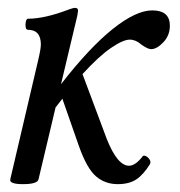

<svg xmlns="http://www.w3.org/2000/svg" viewBox="-20 -451 454 484"><path d="M38.1 13.2Q2.9 13.2 5.9 1L75.2 -294.9Q83 -327.1 83 -338.9Q83 -376 49.8 -376Q45.9 -376 44.7 -382.8Q43.5 -389.6 45.2 -396.7Q46.9 -403.8 50.8 -403.8Q92.3 -403.8 152.8 -426.8Q164.6 -431.2 168.9 -431.2Q176.8 -431.2 176.8 -423.8Q176.8 -422.9 174.8 -411.1L133.8 -238.8Q205.1 -330.6 263.9 -377.7Q322.8 -424.8 363.8 -424.8Q408.2 -424.8 408.2 -386.2Q408.2 -361.8 391.8 -344.5Q375.5 -327.1 360.8 -327.1Q352.5 -327.1 335.9 -338.9Q322.3 -351.1 307.1 -351.1Q290.5 -351.1 260 -330.3Q229.5 -309.6 188 -264.2L249 -101.1Q275.9 -33.2 305.2 -33.2Q321.3 -33.2 339.8 -57.1Q342.3 -60.1 347.9 -57.4Q353.5 -54.7 357.2 -48.6Q360.8 -42.5 357.9 -37.1Q341.3 -10.3 323.2 1.5Q305.2 13.2 276.9 13.2Q245.1 13.2 222.2 -6.3Q199.2 -25.9 179.2 -82L137.2 -202.1Q132.3 -196.3 120.1 -180.2L77.1 1Q74.2 13.2 38.1 13.2Z"/></svg>

Font: Junicode SmCond Medium
Style: Italic
Weight: 500
Width: 4
Italic angle: -11°
Designer: Peter S. Baker
Version: Version 2.206